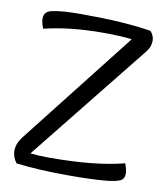

<svg xmlns="http://www.w3.org/2000/svg" viewBox="-78 -732 690 802"><g transform="rotate(10 267.5 -330.5)"><path d="M499 -648Q515 -630 515 -608Q515 -584 498 -562L94 -57Q130 -53 175 -53Q369 -53 491 -85Q501 -59 501 -43Q501 -20 484 -12Q467 -4 429 0Q369 6 273 6Q134 6 44 -6Q26 -30 26 -56Q26 -88 51 -119L428 -600Q381 -606 306 -606Q165 -606 56 -579Q46 -603 46 -621Q46 -649 75 -657Q117 -667 202 -667Q386 -667 499 -648Z"/></g></svg>

Font: Overlock SC
Style: Regular
Weight: 400
Designer: Dario Muhafara
Foundry: Dario Manuel Muhafara
Version: Version 1.001